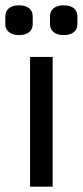

<svg xmlns="http://www.w3.org/2000/svg" viewBox="-43 -702 311 722"><path d="M155 -488V0H70V-488ZM80 -640V-611Q80 -592 66.5 -581Q53 -570 28 -570Q5 -570 -9 -581Q-23 -592 -23 -611V-640Q-23 -660 -9.5 -671Q4 -682 28 -682Q53 -682 66.5 -671Q80 -660 80 -640ZM248 -640V-611Q248 -592 234.5 -581Q221 -570 196 -570Q173 -570 159 -581Q145 -592 145 -611V-640Q145 -660 158.5 -671Q172 -682 196 -682Q221 -682 234.5 -671Q248 -660 248 -640Z"/></svg>

Font: Ropa Sans
Style: Regular
Weight: 400
Designer: Botio Nikoltchev
Foundry: Botio Nikoltchev
Version: Version 1.100